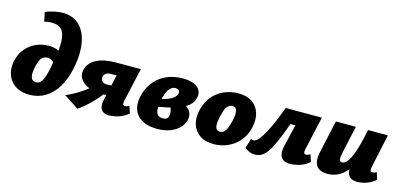

<svg xmlns="http://www.w3.org/2000/svg" viewBox="-65 -1136 3331 1587"><g transform="rotate(15 1600.5 -342.5)"><path d="M223 16Q163 16 121 -5Q79 -26 55 -61.5Q31 -97 25 -140.5Q19 -184 31 -230Q45 -288 81 -330Q117 -372 167 -394.5Q217 -417 274 -417Q326 -417 360.5 -398.5Q395 -380 400 -347L349 -284Q340 -302 325 -310.5Q310 -319 290 -319Q268 -319 252 -307.5Q236 -296 226 -273.5Q216 -251 209 -219Q200 -177 202 -150Q204 -123 216 -110.5Q228 -98 248 -98Q281 -98 299.5 -130Q318 -162 334 -236Q356 -340 362.5 -411.5Q369 -483 359 -526Q349 -569 322 -588.5Q295 -608 249 -608Q231 -608 216.5 -606Q202 -604 186 -599L169 -678Q203 -693 243 -701.5Q283 -710 317 -710Q371 -710 412 -690Q453 -670 481 -632.5Q509 -595 523 -542.5Q537 -490 536.5 -426Q536 -362 521 -289Q500 -191 458 -123Q416 -55 356 -19.5Q296 16 223 16Z M899 10Q874 10 854.5 -0.5Q835 -11 827.5 -35.5Q820 -60 829 -103L879 -325H828Q802 -325 787 -313.5Q772 -302 769 -285Q765 -264 778 -248Q791 -232 818 -232Q856 -232 887 -237.5Q918 -243 931 -251L912 -173Q884 -156 853.5 -150Q823 -144 790 -144Q756 -144 719.5 -154Q683 -164 653.5 -183Q624 -202 608.5 -230.5Q593 -259 601 -295Q615 -361 680 -394Q745 -427 844 -427H1059L994 -138Q990 -120 993 -109Q996 -98 1010 -98Q1017 -98 1025.5 -100.5Q1034 -103 1046 -110L1066 -49Q1030 -19 987.5 -4.5Q945 10 899 10ZM637 25 511 -58Q569 -82 627.5 -120Q686 -158 736 -203L824 -159Q783 -103 734 -55.5Q685 -8 637 25Z M1316 15Q1203 15 1147.5 -43.5Q1092 -102 1112 -204Q1127 -275 1167 -328.5Q1207 -382 1270 -412.5Q1333 -443 1415 -443Q1475 -443 1512 -426.5Q1549 -410 1563.5 -382Q1578 -354 1569 -317Q1560 -277 1526.5 -249.5Q1493 -222 1446.5 -205Q1400 -188 1349.5 -177.5Q1299 -167 1255 -160L1250 -225Q1315 -235 1359.5 -258Q1404 -281 1411 -309Q1414 -319 1412 -328Q1410 -337 1401.5 -343.5Q1393 -350 1377 -350Q1352 -350 1333.5 -332Q1315 -314 1302 -280.5Q1289 -247 1281 -199Q1276 -161 1279 -134.5Q1282 -108 1296.5 -94.5Q1311 -81 1339 -81Q1352 -81 1361 -84Q1370 -87 1377 -94.5Q1384 -102 1386 -114Q1391 -133 1387 -154.5Q1383 -176 1373.5 -192.5Q1364 -209 1354 -212L1430 -259Q1457 -253 1480 -241Q1503 -229 1519.5 -211.5Q1536 -194 1542.5 -171.5Q1549 -149 1542 -121Q1533 -83 1503 -52Q1473 -21 1425.5 -3Q1378 15 1316 15Z M1799 16Q1726 16 1679 -16.5Q1632 -49 1615.5 -103.5Q1599 -158 1615 -227Q1633 -300 1674.5 -348Q1716 -396 1773 -419.5Q1830 -443 1891 -443Q1965 -443 2010.5 -411Q2056 -379 2072.5 -324.5Q2089 -270 2074 -202Q2059 -134 2018.5 -85Q1978 -36 1921 -10Q1864 16 1799 16ZM1822 -97Q1844 -97 1858.5 -110.5Q1873 -124 1883.5 -151Q1894 -178 1903 -217Q1915 -276 1907 -302.5Q1899 -329 1871 -329Q1851 -329 1835.5 -316.5Q1820 -304 1809.5 -278Q1799 -252 1790 -209Q1778 -149 1786 -123Q1794 -97 1822 -97Z M2150 11Q2124 11 2100 0.5Q2076 -10 2063 -25L2088 -105Q2097 -102 2102.5 -101Q2108 -100 2112 -100Q2124 -100 2140 -113.5Q2156 -127 2178.5 -162Q2201 -197 2231 -261Q2261 -325 2299 -427H2503L2485 -309H2371Q2337 -215 2310 -153Q2283 -91 2258.5 -55Q2234 -19 2208 -4Q2182 11 2150 11ZM2448 10Q2419 10 2396.5 -2Q2374 -14 2365.5 -43Q2357 -72 2369 -123L2441 -427H2608L2543 -138Q2539 -118 2542.5 -108Q2546 -98 2560 -98Q2566 -98 2574.5 -100.5Q2583 -103 2596 -110L2615 -49Q2580 -19 2537 -4.5Q2494 10 2448 10Z M2774 10Q2741 10 2716.5 1Q2692 -8 2678 -27Q2664 -46 2660.5 -76.5Q2657 -107 2667 -150L2728 -427H2899L2848 -195Q2839 -155 2841.5 -134Q2844 -113 2865 -113Q2880 -113 2896 -126.5Q2912 -140 2929.5 -174.5Q2947 -209 2965.5 -270Q2984 -331 3003 -427H3071Q3045 -293 3011 -207.5Q2977 -122 2938 -74.5Q2899 -27 2857 -8.5Q2815 10 2774 10ZM3026 10Q2994 10 2972.5 -2Q2951 -14 2943 -41.5Q2935 -69 2945 -117L3008 -427H3173L3111 -138Q3107 -119 3110 -108.5Q3113 -98 3127 -98Q3134 -98 3142.5 -100.5Q3151 -103 3163 -110L3182 -49Q3148 -19 3106.5 -4.5Q3065 10 3026 10Z"/></g></svg>

Font: Ysabeau Office Black
Style: Italic
Weight: 900
Italic angle: -12°
Designer: Christian Thalmann (Catharsis Fonts)
Version: Version 2.001;gftools[0.9.30]; featfreeze: tnum,lnum,ss02